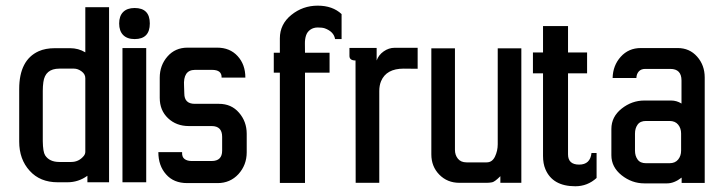

<svg xmlns="http://www.w3.org/2000/svg" viewBox="-20 -647 2514 679"><path d="M228 -476.6Q257.3 -476.6 281.7 -461.9V-621.6H365.7V-2.4H289.1V-25.4Q257.3 -2.4 218.3 -2.4H184.1Q121.6 -2.4 85 -43Q47.9 -83.5 47.9 -146.5V-332Q47.9 -434.6 116.7 -465.8Q140.6 -476.6 174.3 -476.6ZM281.7 -110.4V-370.6Q281.7 -384.8 268.6 -394.5Q255.4 -404.3 241.7 -404.3H189.9Q139.6 -404.3 133.3 -356.4Q131.3 -341.8 131.3 -325.7V-147.9Q131.8 -109.9 139.6 -97.7Q154.8 -74.2 189.9 -74.2H231.9Q258.8 -74.2 276.4 -95.7Q281.7 -102.5 281.7 -110.4Z M456.1 -618.7Q509.8 -618.7 509.8 -564Q509.8 -508.8 456.1 -508.8Q429.7 -508.8 415.5 -523.2Q401.4 -537.6 401.4 -564Q401.4 -590.3 415.5 -604.5Q429.7 -618.7 456.1 -618.7ZM497.1 -2.4H413.1V-477.1H497.1Z M763.7 -372.6Q764.6 -399.9 730 -399.9H668.9Q627 -399.4 630.9 -342.8Q631.8 -328.1 631.8 -316.4Q631.8 -279.8 668.9 -279.8H754.4Q798.3 -279.8 825.2 -248.5Q852.5 -217.3 852.5 -173.8V-108.4Q852.5 -63.5 823.2 -31.2Q793.9 0.5 749.5 0.5H642.1Q594.2 0.5 567.4 -30.3Q540 -61 540 -108.9H624Q623 -91.8 632.6 -84.7Q642.1 -77.6 657.7 -77.6H728.5Q765.6 -77.6 765.6 -114.3V-163.1Q765.6 -201.2 728.5 -201.2H647.9Q603.5 -201.2 574.2 -229Q544.9 -256.8 544.9 -300.8V-372.1Q544.9 -416 572.3 -447.3Q599.6 -478.5 643.1 -478.5H748Q793 -478.5 820.3 -448.7Q847.7 -418.9 847.7 -372.6Z M1188 -597.2V-508.8H1165Q1160.6 -535.2 1128.4 -546.9Q1119.6 -549.8 1104 -549.8Q1088.4 -549.8 1077.4 -542Q1066.4 -534.2 1062.3 -521.5Q1058.1 -508.8 1058.3 -492.9Q1058.6 -477.1 1058.6 -460.4H1145.5V-390.1H1058.6V0H969.7V-390.1H948.2V-460.4H969.7V-511.2Q969.7 -561.5 1010.3 -594.2Q1050.8 -627 1103.5 -627Q1156.2 -627 1188 -597.2Z M1457 -403.8 1407.7 -404.3Q1346.2 -404.3 1327.6 -359.9Q1321.3 -344.7 1321.3 -325.2V-0.5H1237.8L1237.3 -433.1Q1215.8 -433.1 1215.8 -449.2V-477.5H1312V-433.1Q1318.8 -452.6 1336.9 -465.3Q1355 -478 1375.5 -478H1457Z M1823.7 -0.5H1749.5V-23.9Q1730 -4.4 1720.7 -2.4Q1711.4 -0.5 1702.1 -0.5H1604.5Q1562 -0.5 1533.7 -29.3Q1505.4 -58.1 1505.4 -101.1V-476.1H1588.9V-117.2Q1588.9 -98.6 1599.4 -85.7Q1609.9 -72.8 1629.9 -72.8H1701.2Q1720.7 -72.8 1730.5 -93.3Q1740.2 -113.8 1740.2 -136.7V-476.1H1823.7Z M1988.8 -101.1Q1988.8 -64.9 2028.1 -64.9Q2067.4 -64.9 2071.8 -106H2089.8V-17.6Q2057.6 11.7 2014.6 11.7Q1934.1 11.7 1908.7 -48.8Q1900.4 -68.4 1900.4 -95.2V-387.7H1864.7V-461.4H1900.4V-554.7H1988.8V-461.4H2056.2V-387.7H1988.8Z M2390.1 -362.3Q2390.1 -403.3 2350.6 -403.3H2261.7Q2247.1 -403.3 2239 -394.3Q2231 -385.3 2230.5 -371.1H2146.5Q2147.5 -415.5 2175.3 -446.3Q2203.1 -477.1 2246.1 -477.1H2376.5Q2418.5 -477.1 2445.3 -446.8Q2472.2 -416.5 2472.2 -373V0H2390.6V-19Q2364.3 1.5 2338.9 1.5H2258.8Q2214.4 1.5 2178.2 -27.3Q2142.1 -56.2 2142.1 -98.1V-190.9Q2142.1 -233.9 2178.2 -262.7Q2214.4 -291.5 2258.8 -291.5H2353.5Q2373 -291.5 2390.1 -280.8ZM2388.7 -114.3V-174.8Q2388.7 -193.4 2378.2 -206.3Q2367.7 -219.2 2347.7 -219.2H2264.6Q2244.1 -219.2 2234.9 -206.3Q2225.6 -193.4 2225.6 -174.8V-114.3Q2225.6 -95.7 2234.9 -82.8Q2244.1 -69.8 2264.6 -69.8H2347.7Q2367.7 -69.8 2378.2 -82.8Q2388.7 -95.7 2388.7 -114.3Z"/></svg>

Font: Uroob
Style: Regular
Weight: 400
Designer: Hussain K H
Foundry: Swanthanthra Malayalam Computing(http://smc.org.in)
Version: Version 2.0.0+20200101